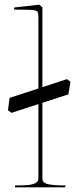

<svg xmlns="http://www.w3.org/2000/svg" viewBox="-20 -800 336 820"><path d="M144 -38V-727Q144 -745 139.5 -750.5Q135 -756 116.5 -757.5Q98 -759 40 -759L41 -768L147 -780L161 -769V-38Q161 -19 185 -13.5Q209 -8 255 -8H261L257 0H44V-8Q77 -8 97 -9.5Q117 -11 130.5 -17.5Q144 -24 144 -38ZM29 -318 14 -329 21 -382 266 -462 281 -451 272 -397Z"/></svg>

Font: TMT Limkin
Style: Regular
Weight: 400
Designer: Gabriel Drozdov
Version: Version 1.000;Glyphs 3.1.2 (3151)